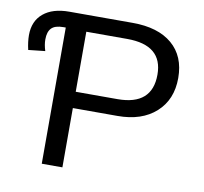

<svg xmlns="http://www.w3.org/2000/svg" viewBox="-77 -771 908 855"><g transform="rotate(10 377.0 -344.0)"><path d="M455.1 -688Q570.8 -688 634.3 -633.8Q697.8 -579.6 697.8 -481Q697.8 -383.3 634 -325.7Q570.3 -268.1 460.9 -268.1H258.8V0H165.5V-615.7H154.8Q117.2 -615.7 101.1 -599.1Q85 -582.5 85 -547.9Q85 -523.9 93.8 -496.6L18.1 -488.3Q9.8 -524.4 9.8 -554.2Q9.8 -617.7 51.8 -652.8Q93.8 -688 168.9 -688ZM604 -480Q604 -613.3 443.8 -613.3H258.8V-341.8H447.8Q604 -341.8 604 -480Z"/></g></svg>

Font: Arial
Style: Regular
Weight: 400
Designer: Steve Matteson
Foundry: Ascender Corporation
Version: Version 2.00.3